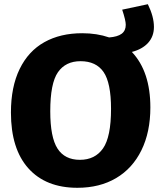

<svg xmlns="http://www.w3.org/2000/svg" viewBox="-20 -879 778 913"><path d="M607 -632Q695 -539 695 -368Q695 -251 652.5 -164.5Q610 -78 532 -32Q454 14 348 14Q198 14 115 -78.5Q32 -171 32 -344Q32 -466 73.5 -551Q115 -636 191 -678.5Q267 -721 371 -721Q441 -721 499 -701Q539 -704 558.5 -718.5Q578 -733 578 -761Q578 -782 561 -833L683 -859Q712 -800 712 -751Q712 -706 684.5 -675.5Q657 -645 607 -632ZM508 -361Q508 -485 472.5 -536.5Q437 -588 363 -588Q292 -588 255.5 -535.5Q219 -483 219 -350Q219 -226 253.5 -172.5Q288 -119 360 -119Q432 -119 470 -173.5Q508 -228 508 -361Z"/></svg>

Font: Bitter Pro ExtraBold
Style: Regular
Weight: 800
Designer: Sol Matas, and Bitter project Authors
Foundry: Sol Matas
Version: Version 1.010